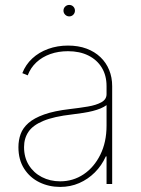

<svg xmlns="http://www.w3.org/2000/svg" viewBox="-20 -736 565 768"><path d="M220.7 11.7Q175.8 11.7 137.7 -6.8Q99.6 -25.4 76.7 -61Q53.7 -96.7 53.7 -147.5Q53.7 -175.3 62.5 -199.7Q71.3 -224.1 93.8 -243.9Q116.2 -263.7 156.5 -278.1Q196.8 -292.5 259.8 -299.8Q297.9 -304.2 331.3 -309.8Q364.7 -315.4 385.5 -326.9Q406.2 -338.4 406.2 -359.4V-391.6Q406.2 -434.1 387.2 -465.3Q368.2 -496.6 333.5 -513.9Q298.8 -531.2 252 -531.2Q213.4 -531.2 181.2 -519.8Q148.9 -508.3 125.7 -486.8Q102.5 -465.3 90.8 -434.6L69.3 -443.4Q82.5 -477.5 109.1 -502.2Q135.7 -526.9 172.6 -540.3Q209.5 -553.7 252 -553.7Q293.5 -553.7 326.2 -541.5Q358.9 -529.3 381.8 -507.3Q404.8 -485.4 416.7 -455.8Q428.7 -426.3 428.7 -391.6V0H406.2V-110.4H403.3Q386.7 -73.7 359.4 -46.4Q332 -19 296.9 -3.7Q261.7 11.7 220.7 11.7ZM220.7 -10.7Q272.5 -10.7 314.5 -38.8Q356.4 -66.9 381.3 -117.2Q406.2 -167.5 406.2 -233.4V-315.4Q396 -308.1 382.1 -302.2Q368.2 -296.4 350.8 -292Q333.5 -287.6 312.7 -284.4Q292 -281.2 268.6 -278.3Q195.3 -270 153.3 -252.4Q111.3 -234.9 93.8 -208.7Q76.2 -182.6 76.2 -147.5Q76.2 -106.4 95.2 -75.7Q114.3 -44.9 147.2 -27.8Q180.2 -10.7 220.7 -10.7ZM256.8 -670.4Q247.6 -670.4 240.7 -677.2Q233.9 -684.1 233.9 -693.4Q233.9 -703.1 240.7 -709.7Q247.6 -716.3 256.8 -716.3Q266.6 -716.3 273.2 -709.7Q279.8 -703.1 279.8 -693.4Q279.8 -684.1 273.2 -677.2Q266.6 -670.4 256.8 -670.4Z"/></svg>

Font: Inter Thin
Style: Regular
Weight: 250
Designer: Rasmus Andersson
Foundry: rsms
Version: Version 4.001;git-66647c0bb